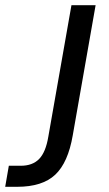

<svg xmlns="http://www.w3.org/2000/svg" viewBox="-135 -520 420 739"><path d="M-101 118H-55Q-10 118 15.5 92Q41 66 51 6L140 -500H233L145 1Q127 106 77.5 152.5Q28 199 -69 199H-115Z"/></svg>

Font: Bai Jamjuree Medium
Style: Italic
Weight: 500
Italic angle: -10°
Version: Version 1.000; ttfautohint (v1.6)